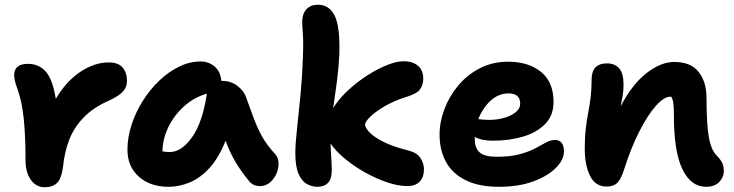

<svg xmlns="http://www.w3.org/2000/svg" viewBox="-20 -780 3103 812"><path d="M169 12Q133 12 110.5 -19.5Q88 -51 88 -101Q88 -204 80.5 -277Q73 -350 55 -400Q46 -425 43 -438Q40 -451 40 -465Q40 -485 54 -497.5Q68 -510 99 -510Q143 -510 172.5 -478.5Q202 -447 216 -362Q261 -438 321 -477Q381 -516 439 -516Q480 -516 498.5 -494.5Q517 -473 517 -437Q517 -412 500.5 -393.5Q484 -375 446 -357Q375 -326 334 -283.5Q293 -241 273 -189.5Q253 -138 247 -78Q240 -23 220.5 -5.5Q201 12 169 12Z M693 10Q615 10 567 -33Q519 -76 519 -147Q519 -198 536 -251Q553 -304 583 -352Q613 -400 652.5 -438Q692 -476 737 -498Q782 -520 828 -520Q863 -520 888 -498.5Q913 -477 916 -438H918Q956 -438 984 -417Q1012 -396 1022 -365Q1039 -318 1053.5 -279Q1068 -240 1088 -203.5Q1108 -167 1144 -128Q1157 -113 1158 -91Q1159 -69 1149.5 -46.5Q1140 -24 1122 -8.5Q1104 7 1080 7Q1062 7 1050.5 0.5Q1039 -6 1032 -16Q1000 -55 977 -93Q954 -131 934 -185Q905 -112 866 -69.5Q827 -27 782.5 -8.5Q738 10 693 10ZM698 -137Q748 -137 792.5 -200Q837 -263 855 -384Q800 -368 758 -330Q716 -292 692 -242.5Q668 -193 667 -140Q680 -137 698 -137Z M1322 10Q1299 10 1277.5 -2Q1256 -14 1242.5 -45Q1229 -76 1229 -133Q1229 -171 1236 -234Q1243 -297 1250.5 -375Q1258 -453 1261 -535Q1263 -585 1262 -613.5Q1261 -642 1259.5 -659Q1258 -676 1258 -691Q1259 -723 1276.5 -741.5Q1294 -760 1325 -760Q1373 -760 1396 -712.5Q1419 -665 1415 -546Q1411 -479 1403.5 -425Q1396 -371 1389 -323Q1414 -363 1452.5 -398.5Q1491 -434 1534 -461.5Q1577 -489 1617.5 -505Q1658 -521 1687 -521Q1725 -521 1747.5 -502Q1770 -483 1770 -447Q1770 -419 1755 -400.5Q1740 -382 1695 -369Q1645 -353 1606.5 -330.5Q1568 -308 1546 -286.5Q1524 -265 1524 -253Q1524 -241 1541 -222Q1558 -203 1598 -182Q1638 -161 1705 -144Q1743 -135 1758 -112Q1773 -89 1773 -64Q1773 -31 1755 -12Q1737 7 1702 7Q1664 7 1617 -9Q1570 -25 1523.5 -51Q1477 -77 1438.5 -109Q1400 -141 1378 -173Q1379 -140 1381 -113.5Q1383 -87 1383 -59Q1383 -23 1367 -6.5Q1351 10 1322 10Z M2091 10Q2004 10 1948 -18.5Q1892 -47 1865.5 -96.5Q1839 -146 1839 -210Q1839 -264 1859.5 -318.5Q1880 -373 1918 -418.5Q1956 -464 2009.5 -491.5Q2063 -519 2129 -519Q2215 -519 2268 -476Q2321 -433 2321 -349Q2321 -292 2286 -256Q2251 -220 2193 -202.5Q2135 -185 2065 -185Q2041 -185 2021.5 -189Q2002 -193 1988 -201Q1988 -195 1988 -190Q1988 -154 2008.5 -135.5Q2029 -117 2080 -117Q2138 -117 2177 -127.5Q2216 -138 2242.5 -152Q2269 -166 2288.5 -177Q2308 -188 2327 -188Q2365 -188 2365 -139Q2365 -104 2330.5 -69.5Q2296 -35 2234.5 -12.5Q2173 10 2091 10ZM2131 -385Q2088 -385 2054.5 -354Q2021 -323 2003 -276Q2012 -275 2023 -274Q2034 -273 2049 -273Q2082 -273 2112 -281.5Q2142 -290 2161 -305.5Q2180 -321 2180 -341Q2180 -385 2131 -385Z M2966 10Q2902 10 2866 -64.5Q2830 -139 2830 -292Q2830 -322 2828 -340.5Q2826 -359 2819 -371Q2817 -371 2814 -371Q2788 -371 2753.5 -332Q2719 -293 2683.5 -223.5Q2648 -154 2619 -62Q2606 -21 2590 -6Q2574 9 2546 9Q2498 9 2475.5 -36Q2453 -81 2453 -151Q2453 -200 2457.5 -237Q2462 -274 2468 -305.5Q2474 -337 2478 -369.5Q2482 -402 2482 -443Q2482 -512 2547 -512Q2580 -512 2598.5 -491Q2617 -470 2617 -423Q2617 -397 2613.5 -376Q2610 -355 2605 -331Q2654 -424 2714.5 -471Q2775 -518 2832 -518Q2901 -518 2934.5 -476Q2968 -434 2968 -364Q2968 -258 2977.5 -201.5Q2987 -145 3013 -120Q3027 -106 3034 -91.5Q3041 -77 3041 -56Q3041 -30 3021.5 -10Q3002 10 2966 10Z"/></svg>

Font: Shantell Sans Normal
Style: Bold
Weight: 700
Designer: Stephen Nixon, Anya Danilova, Shantell Martin
Foundry: Arrow Type
Version: Version 1.009;[a7da0bfa3]